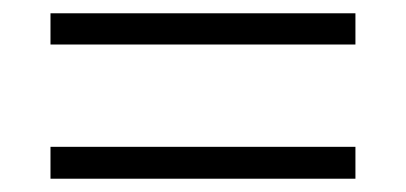

<svg xmlns="http://www.w3.org/2000/svg" viewBox="-20 -497 611 289"><path d="M56 -430H515V-477H56ZM56 -228H515V-276H56Z"/></svg>

Font: Noto Sans Myanmar UI Light
Style: Regular
Weight: 300
Designer: Monotype Design Team
Foundry: Monotype Imaging Inc.
Version: Version 2.103